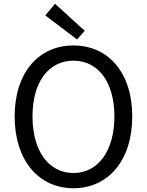

<svg xmlns="http://www.w3.org/2000/svg" viewBox="-20 -989 782 1022"><path d="M371 13C555 13 684 -134 684 -369C684 -604 555 -747 371 -747C187 -747 58 -604 58 -369C58 -134 187 13 371 13ZM371 -68C239 -68 153 -186 153 -369C153 -553 239 -666 371 -666C502 -666 589 -553 589 -369C589 -186 502 -68 371 -68ZM390 -779 431 -825 273 -969 221 -907Z"/></svg>

Font: Source Han Sans TC
Style: Regular
Weight: 400
Designer: Ryoko NISHIZUKA 西塚涼子 (kana, bopomofo & ideographs); Paul D. Hunt (Latin, Greek & Cyrillic); Sandoll Communications 산돌커뮤니
Foundry: Adobe
Version: Version 2.002;hotconv 1.0.116;makeotfexe 2.5.65601